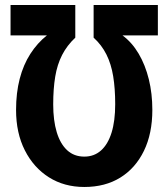

<svg xmlns="http://www.w3.org/2000/svg" viewBox="-20 -734 671 765"><path d="M316 -110Q355 -110 382.5 -134.5Q410 -159 424.5 -205.5Q439 -252 439 -319Q439 -381 431 -430Q423 -479 404 -517Q385 -555 353 -584V-714H609V-593H468Q506 -565 532.5 -520Q559 -475 573 -418Q587 -361 587 -296Q587 -202 553.5 -133Q520 -64 459.5 -26.5Q399 11 316 11Q236 11 175 -27.5Q114 -66 79 -135Q44 -204 44 -296Q44 -364 58.5 -420Q73 -476 101 -519.5Q129 -563 167 -593H22V-714H280V-584Q247 -553 227.5 -515Q208 -477 200 -428.5Q192 -380 192 -318Q192 -254 206 -207.5Q220 -161 247.5 -135.5Q275 -110 316 -110Z"/></svg>

Font: Noto Sans Display Condensed
Style: Bold
Weight: 700
Width: 3
Designer: Monotype Design Team
Foundry: Monotype Imaging Inc.
Version: Version 2.003